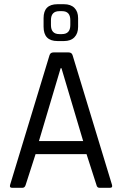

<svg xmlns="http://www.w3.org/2000/svg" viewBox="-20 -892 579 912"><path d="M284 -697H253Q187 -697 187 -765V-806Q187 -872 253 -872H284Q316 -872 333.5 -854.5Q351 -837 351 -806V-765Q351 -733 333.5 -715Q316 -697 284 -697ZM262 -730H274Q314 -730 314 -773V-796Q314 -839 275 -839H262Q222 -839 222 -796V-773Q222 -730 262 -730ZM87 0H37Q24 0 28 -14L215 -629Q219 -643 234 -643H306Q321 -643 325 -629L512 -14Q516 0 503 0H452Q441 0 438 -14L391 -160H149L102 -14Q98 0 87 0ZM268 -568 165 -222H375L272 -568Z"/></svg>

Font: Rajdhani Medium
Style: Regular
Weight: 500
Designer: Satya Rajpurohit, Jyotish Sonowal
Foundry: Indian Type Foundry
Version: Version 1.201 February 1, 2022